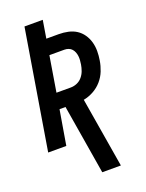

<svg xmlns="http://www.w3.org/2000/svg" viewBox="-173 -817 846 1115"><g transform="rotate(-20 250.0 -260.0)"><path d="M259 215 188 -214H151L115 0H3L124 -735H237L219 -625H296Q325 -625 353 -619Q381 -613 403.5 -598.5Q426 -584 441.5 -561.5Q457 -539 464.5 -512.5Q472 -486 472 -457Q472 -428 467 -399Q462 -368 450 -337.5Q438 -307 416 -281.5Q394 -256 364 -239.5Q334 -223 302 -217L374 215ZM167 -310H256Q275 -310 294 -318Q313 -326 326.5 -342Q340 -358 347 -377Q354 -396 357 -415Q359 -428 360 -441Q361 -454 359.5 -466.5Q358 -479 353.5 -490.5Q349 -502 341 -511Q333 -520 321 -524.5Q309 -529 296 -529H203Z"/></g></svg>

Font: Iosevka SS04 Oblique
Style: Bold
Weight: 700
Italic angle: -9°
Monospace: yes
Designer: Belleve Invis
Foundry: Belleve Invis
Version: Version 19.0.0; ttfautohint (v1.8.4)